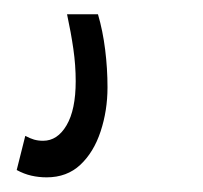

<svg xmlns="http://www.w3.org/2000/svg" viewBox="-20 -22 277 262"><path d="M2.8 210 14.5 163.4Q20.8 166.8 26.5 168.5Q32.2 170.1 38.8 170.1Q58.4 170.1 70.8 149Q83.3 127.8 83.3 88.8Q83.3 67 80.1 44.8Q76.9 22.6 71.5 -2.5H113.7Q120.3 20 123.5 45.8Q126.7 71.5 126.7 97.2Q126.7 128.8 117.3 157.3Q107.9 185.8 89.6 202.9Q71.3 220 43.7 220Q33 220 22.8 217.7Q12.7 215.4 2.8 210Z"/></svg>

Font: Georama ExtraCondensed Thin
Style: Italic
Weight: 100
Width: 2
Italic angle: -9°
Designer: Jean-Baptiste Levee
Foundry: Production Type
Version: Version 1.001